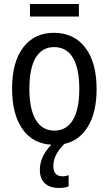

<svg xmlns="http://www.w3.org/2000/svg" viewBox="-20 -710 540 954"><path d="M372 -628H129V-690H372ZM300 5Q270 35 257.5 61.5Q245 88 245 115Q245 166 291 166Q307 166 321 160V216Q303 224 274 224Q227 224 202.5 200.5Q178 177 178 134Q178 68 235 9Q143 4 91.5 -69Q40 -142 40 -270Q40 -401 95 -474Q150 -547 248 -547Q347 -547 403.5 -473.5Q460 -400 460 -267Q460 -154 418 -83Q376 -12 300 5ZM250 -61Q310 -61 342 -113.5Q374 -166 374 -268Q374 -371 342 -423.5Q310 -476 249 -476Q189 -476 157.5 -423.5Q126 -371 126 -269Q126 -167 158 -114Q190 -61 250 -61Z"/></svg>

Font: Noto Sans Mono UI Cond
Style: Regular
Weight: 400
Width: 3
Monospace: yes
Designer: Monotype Design team
Foundry: Monotype Imaging Inc.
Version: Version 1.000